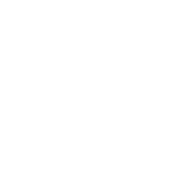

<svg xmlns="http://www.w3.org/2000/svg" viewBox="35 -915 1329 1329"><g transform="rotate(-45 700.0 -250.0)"><path d="M100 -450Q100 -450 100 -450Q100 -450 100 -450Q100 -450 100 -450Q100 -450 100 -450Q100 -450 100 -450Q100 -450 100 -450Q100 -450 100 -450Q100 -450 100 -450Q100 -450 100 -450Q100 -450 100 -450Q100 -450 100 -450Q100 -450 100 -450ZM100 -350Q100 -350 100 -350Q100 -350 100 -350Q100 -350 100 -350Q100 -350 100 -350Q100 -350 100 -350Q100 -350 100 -350Q100 -350 100 -350Q100 -350 100 -350Q100 -350 100 -350Q100 -350 100 -350Q100 -350 100 -350Q100 -350 100 -350ZM100 -250Q100 -250 100 -250Q100 -250 100 -250Q100 -250 100 -250Q100 -250 100 -250Q100 -250 100 -250Q100 -250 100 -250Q100 -250 100 -250Q100 -250 100 -250Q100 -250 100 -250Q100 -250 100 -250Q100 -250 100 -250Q100 -250 100 -250ZM100 -150Q100 -150 100 -150Q100 -150 100 -150Q100 -150 100 -150Q100 -150 100 -150Q100 -150 100 -150Q100 -150 100 -150Q100 -150 100 -150Q100 -150 100 -150Q100 -150 100 -150Q100 -150 100 -150Q100 -150 100 -150Q100 -150 100 -150ZM100 -50Q100 -50 100 -50Q100 -50 100 -50Q100 -50 100 -50Q100 -50 100 -50Q100 -50 100 -50Q100 -50 100 -50Q100 -50 100 -50Q100 -50 100 -50Q100 -50 100 -50Q100 -50 100 -50Q100 -50 100 -50Q100 -50 100 -50Z M500 -250Q500 -250 500 -250Q500 -250 500 -250Q500 -250 500 -250Q500 -250 500 -250Q500 -250 500 -250Q500 -250 500 -250Q500 -250 500 -250Q500 -250 500 -250Q500 -250 500 -250Q500 -250 500 -250Q500 -250 500 -250Q500 -250 500 -250ZM500 -150Q500 -150 500 -150Q500 -150 500 -150Q500 -150 500 -150Q500 -150 500 -150Q500 -150 500 -150Q500 -150 500 -150Q500 -150 500 -150Q500 -150 500 -150Q500 -150 500 -150Q500 -150 500 -150Q500 -150 500 -150Q500 -150 500 -150ZM400 -350Q400 -350 400 -350Q400 -350 400 -350Q400 -350 400 -350Q400 -350 400 -350Q400 -350 400 -350Q400 -350 400 -350Q400 -350 400 -350Q400 -350 400 -350Q400 -350 400 -350Q400 -350 400 -350Q400 -350 400 -350Q400 -350 400 -350ZM300 -250Q300 -250 300 -250Q300 -250 300 -250Q300 -250 300 -250Q300 -250 300 -250Q300 -250 300 -250Q300 -250 300 -250Q300 -250 300 -250Q300 -250 300 -250Q300 -250 300 -250Q300 -250 300 -250Q300 -250 300 -250Q300 -250 300 -250ZM300 -150Q300 -150 300 -150Q300 -150 300 -150Q300 -150 300 -150Q300 -150 300 -150Q300 -150 300 -150Q300 -150 300 -150Q300 -150 300 -150Q300 -150 300 -150Q300 -150 300 -150Q300 -150 300 -150Q300 -150 300 -150Q300 -150 300 -150ZM400 -50Q400 -50 400 -50Q400 -50 400 -50Q400 -50 400 -50Q400 -50 400 -50Q400 -50 400 -50Q400 -50 400 -50Q400 -50 400 -50Q400 -50 400 -50Q400 -50 400 -50Q400 -50 400 -50Q400 -50 400 -50Q400 -50 400 -50Z M900 -250Q900 -250 900 -250Q900 -250 900 -250Q900 -250 900 -250Q900 -250 900 -250Q900 -250 900 -250Q900 -250 900 -250Q900 -250 900 -250Q900 -250 900 -250Q900 -250 900 -250Q900 -250 900 -250Q900 -250 900 -250Q900 -250 900 -250ZM900 -150Q900 -150 900 -150Q900 -150 900 -150Q900 -150 900 -150Q900 -150 900 -150Q900 -150 900 -150Q900 -150 900 -150Q900 -150 900 -150Q900 -150 900 -150Q900 -150 900 -150Q900 -150 900 -150Q900 -150 900 -150Q900 -150 900 -150ZM800 -350Q800 -350 800 -350Q800 -350 800 -350Q800 -350 800 -350Q800 -350 800 -350Q800 -350 800 -350Q800 -350 800 -350Q800 -350 800 -350Q800 -350 800 -350Q800 -350 800 -350Q800 -350 800 -350Q800 -350 800 -350Q800 -350 800 -350ZM700 -250Q700 -250 700 -250Q700 -250 700 -250Q700 -250 700 -250Q700 -250 700 -250Q700 -250 700 -250Q700 -250 700 -250Q700 -250 700 -250Q700 -250 700 -250Q700 -250 700 -250Q700 -250 700 -250Q700 -250 700 -250Q700 -250 700 -250ZM700 -150Q700 -150 700 -150Q700 -150 700 -150Q700 -150 700 -150Q700 -150 700 -150Q700 -150 700 -150Q700 -150 700 -150Q700 -150 700 -150Q700 -150 700 -150Q700 -150 700 -150Q700 -150 700 -150Q700 -150 700 -150Q700 -150 700 -150ZM800 -50Q800 -50 800 -50Q800 -50 800 -50Q800 -50 800 -50Q800 -50 800 -50Q800 -50 800 -50Q800 -50 800 -50Q800 -50 800 -50Q800 -50 800 -50Q800 -50 800 -50Q800 -50 800 -50Q800 -50 800 -50Q800 -50 800 -50Z M1300 -350Q1300 -350 1300 -350Q1300 -350 1300 -350Q1300 -350 1300 -350Q1300 -350 1300 -350Q1300 -350 1300 -350Q1300 -350 1300 -350Q1300 -350 1300 -350Q1300 -350 1300 -350Q1300 -350 1300 -350Q1300 -350 1300 -350Q1300 -350 1300 -350Q1300 -350 1300 -350ZM1200 -250Q1200 -250 1200 -250Q1200 -250 1200 -250Q1200 -250 1200 -250Q1200 -250 1200 -250Q1200 -250 1200 -250Q1200 -250 1200 -250Q1200 -250 1200 -250Q1200 -250 1200 -250Q1200 -250 1200 -250Q1200 -250 1200 -250Q1200 -250 1200 -250Q1200 -250 1200 -250ZM1200 -150Q1200 -150 1200 -150Q1200 -150 1200 -150Q1200 -150 1200 -150Q1200 -150 1200 -150Q1200 -150 1200 -150Q1200 -150 1200 -150Q1200 -150 1200 -150Q1200 -150 1200 -150Q1200 -150 1200 -150Q1200 -150 1200 -150Q1200 -150 1200 -150Q1200 -150 1200 -150ZM1100 -450Q1100 -450 1100 -450Q1100 -450 1100 -450Q1100 -450 1100 -450Q1100 -450 1100 -450Q1100 -450 1100 -450Q1100 -450 1100 -450Q1100 -450 1100 -450Q1100 -450 1100 -450Q1100 -450 1100 -450Q1100 -450 1100 -450Q1100 -450 1100 -450Q1100 -450 1100 -450ZM1100 -50Q1100 -50 1100 -50Q1100 -50 1100 -50Q1100 -50 1100 -50Q1100 -50 1100 -50Q1100 -50 1100 -50Q1100 -50 1100 -50Q1100 -50 1100 -50Q1100 -50 1100 -50Q1100 -50 1100 -50Q1100 -50 1100 -50Q1100 -50 1100 -50Q1100 -50 1100 -50ZM1100 -350Q1100 -350 1100 -350Q1100 -350 1100 -350Q1100 -350 1100 -350Q1100 -350 1100 -350Q1100 -350 1100 -350Q1100 -350 1100 -350Q1100 -350 1100 -350Q1100 -350 1100 -350Q1100 -350 1100 -350Q1100 -350 1100 -350Q1100 -350 1100 -350Q1100 -350 1100 -350ZM1100 -250Q1100 -250 1100 -250Q1100 -250 1100 -250Q1100 -250 1100 -250Q1100 -250 1100 -250Q1100 -250 1100 -250Q1100 -250 1100 -250Q1100 -250 1100 -250Q1100 -250 1100 -250Q1100 -250 1100 -250Q1100 -250 1100 -250Q1100 -250 1100 -250Q1100 -250 1100 -250ZM1100 -150Q1100 -150 1100 -150Q1100 -150 1100 -150Q1100 -150 1100 -150Q1100 -150 1100 -150Q1100 -150 1100 -150Q1100 -150 1100 -150Q1100 -150 1100 -150Q1100 -150 1100 -150Q1100 -150 1100 -150Q1100 -150 1100 -150Q1100 -150 1100 -150Q1100 -150 1100 -150ZM1300 -50Q1300 -50 1300 -50Q1300 -50 1300 -50Q1300 -50 1300 -50Q1300 -50 1300 -50Q1300 -50 1300 -50Q1300 -50 1300 -50Q1300 -50 1300 -50Q1300 -50 1300 -50Q1300 -50 1300 -50Q1300 -50 1300 -50Q1300 -50 1300 -50Q1300 -50 1300 -50Z"/></g></svg>

Font: TINY 5x3
Style: Regular
Weight: 400
Designer: Jack Halten Fahnestock
Foundry: Velvetyne Type Foundry
Version: Version 1.002